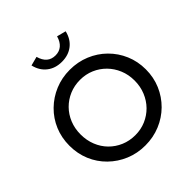

<svg xmlns="http://www.w3.org/2000/svg" viewBox="-243 -1108 1295 1295"><g transform="rotate(-45 405.0 -460.0)"><path d="M405 11Q329 11 263 -16.5Q197 -44 146.5 -93.5Q96 -143 68.5 -208.5Q41 -274 41 -350Q41 -426 68.5 -491.5Q96 -557 146.5 -606.5Q197 -656 263 -683.5Q329 -711 405 -711Q481 -711 547.5 -683.5Q614 -656 664 -606.5Q714 -557 742 -491.5Q770 -426 770 -350Q770 -274 742 -208.5Q714 -143 664 -93.5Q614 -44 547.5 -16.5Q481 11 405 11ZM406 -86Q460 -86 506.5 -106Q553 -126 588 -161.5Q623 -197 643 -245.5Q663 -294 663 -350Q663 -407 643 -455Q623 -503 588 -538.5Q553 -574 506.5 -594Q460 -614 406 -614Q351 -614 304 -594Q257 -574 222 -538.5Q187 -503 167.5 -455Q148 -407 148 -351Q148 -294 167.5 -245.5Q187 -197 222 -161.5Q257 -126 304 -106Q351 -86 406 -86ZM406 -786Q343 -786 300 -820Q257 -854 243 -914L308 -931Q331 -847 406 -847Q442 -847 467 -868Q492 -889 504 -931L569 -914Q555 -854 512 -820Q469 -786 406 -786Z"/></g></svg>

Font: Red Hat Display Medium
Style: Regular
Weight: 500
Designer: Pentagram, MCKL
Foundry: Pentagram, MCKL
Version: Version 1.023